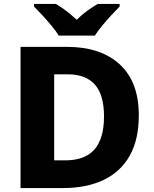

<svg xmlns="http://www.w3.org/2000/svg" viewBox="-20 -951 777 971"><path d="M682 -368Q682 -245 636 -163.5Q590 -82 504 -41Q418 0 299 0H84V-714H319Q489 -714 585.5 -625.5Q682 -537 682 -368ZM506 -362Q506 -471 460 -523Q414 -575 324 -575H254V-140H309Q410 -140 458 -195.5Q506 -251 506 -362ZM277 -771Q263 -794 240.5 -821Q218 -848 194.5 -873.5Q171 -899 152 -918V-931H263Q290 -915 315.5 -895.5Q341 -876 368 -851Q393 -876 420.5 -896Q448 -916 474 -931H585V-918Q567 -900 543.5 -874.5Q520 -849 497 -821.5Q474 -794 460 -771Z"/></svg>

Font: Noto Sans Sinhala ExtraBold
Style: Regular
Weight: 800
Designer: Jelle Bosma - Monotype Design Team
Foundry: Monotype Imaging Inc.
Version: Version 2.006; ttfautohint (v1.8.4.7-5d5b)